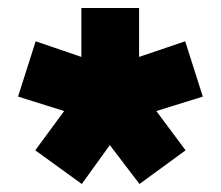

<svg xmlns="http://www.w3.org/2000/svg" viewBox="-20 -728 552 479"><path d="M184 -269 68 -353 140 -451 25 -487 69 -625 183 -586V-708H327V-586L442 -625L486 -487L370 -451L443 -353L328 -269L254 -366Z"/></svg>

Font: Orbitron ExtraBold
Style: Regular
Weight: 800
Designer: Matt McInerney
Foundry: The League of Moveable Type
Version: Version 2.001